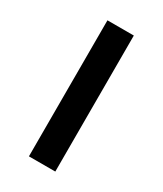

<svg xmlns="http://www.w3.org/2000/svg" viewBox="-137 -560 522 616"><g transform="rotate(30 124.5 -252.0)"><path d="M172.9 -503.9H75.2V0H172.9Z"/></g></svg>

Font: Inder
Style: Regular
Weight: 400
Designer: Irina Smirnova
Foundry: Irina Smirnova
Version: Version 1.001